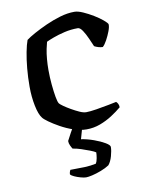

<svg xmlns="http://www.w3.org/2000/svg" viewBox="-81 -557 611 814"><g transform="rotate(-10 225.0 -150.0)"><path d="M261 0Q234 0 205 -10Q176 -20 150 -34.5Q124 -49 106 -62Q88 -75 83 -82Q70 -98 62 -137Q54 -176 54 -220Q54 -261 57.5 -298.5Q61 -336 67 -367Q73 -398 80 -417Q93 -427 117.5 -440.5Q142 -454 172 -467.5Q202 -481 234 -490.5Q266 -500 296 -500Q311 -500 332.5 -490.5Q354 -481 375.5 -468Q397 -455 412.5 -442Q428 -429 430 -423Q431 -412 424 -393.5Q417 -375 407.5 -357.5Q398 -340 389 -332Q380 -332 370 -335Q360 -338 353 -342Q347 -356 338 -376.5Q329 -397 318.5 -413Q308 -429 298 -429Q268 -429 240.5 -422.5Q213 -416 191.5 -408Q170 -400 160 -395Q157 -385 153 -365.5Q149 -346 147 -322.5Q145 -299 145 -276Q145 -244 148 -212.5Q151 -181 155 -158.5Q159 -136 164 -129Q167 -125 179.5 -116Q192 -107 209.5 -97Q227 -87 243.5 -79.5Q260 -72 272 -72Q288 -72 316 -76.5Q344 -81 369.5 -86Q395 -91 404 -93Q408 -90 411.5 -83.5Q415 -77 415 -68Q396 -52 372 -36.5Q348 -21 320 -10.5Q292 0 261 0ZM224 200Q215 200 200.5 196Q186 192 174 186.5Q162 181 158 176Q158 169 160 164Q162 159 163 157Q198 157 224.5 156Q251 155 274 150Q279 142 281.5 127.5Q284 113 284 103Q277 98 260 91.5Q243 85 223.5 78.5Q204 72 188 70Q184 64 179.5 54.5Q175 45 175 35Q185 16 192.5 2Q200 -12 216 -37H251L230 37Q257 41 284.5 51Q312 61 330.5 72Q349 83 349 91Q349 107 342.5 130Q336 153 325 166Q310 176 289 184Q268 192 250.5 196Q233 200 224 200Z"/></g></svg>

Font: Texturina 12pt
Style: Regular
Weight: 400
Designer: Guillermo Torres Carreño
Foundry: Omnibus-Type
Version: Version 1.002